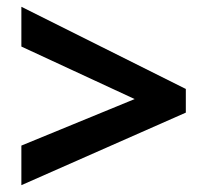

<svg xmlns="http://www.w3.org/2000/svg" viewBox="-20 -645 612 566"><path d="M43 -215.8 377 -353 43 -507.8V-625L527.8 -382.8V-313L43 -99.1Z"/></svg>

Font: Wonky
Style: Regular
Weight: 400
Designer: Monotype Design Team
Foundry: Monotype Imaging Inc.
Version: Version 3.000